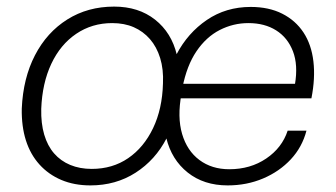

<svg xmlns="http://www.w3.org/2000/svg" viewBox="-20 -552 1018 582"><path d="M254 10Q205 10 166 -6.5Q127 -23 99.5 -53.5Q72 -84 58.5 -126.5Q45 -169 46 -223Q50 -315 86 -384.5Q122 -454 184 -493Q246 -532 326 -532Q400 -532 450 -492.5Q500 -453 516 -386L515 -387Q549 -452 607 -491.5Q665 -531 740 -531Q795 -531 835.5 -510.5Q876 -490 900 -453.5Q924 -417 930 -366Q936 -315 924 -254H519L527 -298H876L874 -296Q884 -355 868 -396.5Q852 -438 817 -460Q782 -482 733 -482Q687 -482 646 -461Q605 -440 575.5 -396.5Q546 -353 533 -286L530 -267Q517 -197 532 -146Q547 -95 584.5 -67Q622 -39 675 -39Q739 -39 787 -71.5Q835 -104 852 -156H909Q896 -106 861.5 -69Q827 -32 777.5 -11Q728 10 670 10Q598 10 549 -29Q500 -68 484 -134L485 -133Q451 -67 391 -28.5Q331 10 254 10ZM258 -40Q321 -40 368.5 -72.5Q416 -105 444 -163.5Q472 -222 474 -299Q476 -342 465.5 -376Q455 -410 434.5 -433.5Q414 -457 385.5 -469.5Q357 -482 320 -482Q259 -482 211 -449.5Q163 -417 135.5 -358.5Q108 -300 105 -222Q104 -178 114 -144Q124 -110 144 -87Q164 -64 193 -52Q222 -40 258 -40Z"/></svg>

Font: Mona Sans ExtraLight Light
Style: Italic
Weight: 300
Italic angle: -11.6951°
Version: Version 2.000